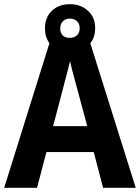

<svg xmlns="http://www.w3.org/2000/svg" viewBox="-20 -898 669 918"><path d="M473 0 428 -171H202L157 0H0L224 -716H404L629 0ZM349 -474Q341 -503 331 -540Q321 -577 315 -606Q311 -588 304 -561.5Q297 -535 290.5 -511Q284 -487 281 -474L234 -295H397ZM314 -647Q261 -647 228 -678.5Q195 -710 195 -763Q195 -815 228 -846.5Q261 -878 314 -878Q366 -878 400.5 -846.5Q435 -815 435 -764Q435 -711 401 -679Q367 -647 314 -647ZM314 -717Q334 -717 347.5 -729Q361 -741 361 -763Q361 -784 348 -796.5Q335 -809 314 -809Q294 -809 281 -796.5Q268 -784 268 -763Q268 -741 279.5 -729Q291 -717 314 -717Z"/></svg>

Font: Noto Sans Gujarati SemiCondensed
Style: Bold
Weight: 700
Width: 4
Designer: Jelle Bosma - Monotype Design Team, Universal Thirst
Foundry: Monotype Imaging Inc.
Version: Version 2.106; ttfautohint (v1.8.4.7-5d5b)